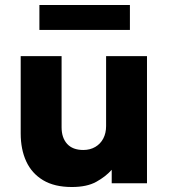

<svg xmlns="http://www.w3.org/2000/svg" viewBox="-20 -735 678 770"><path d="M268 15Q198.5 15 153 -12.2Q107.5 -39.5 85.2 -87.8Q63 -136 63 -200V-510H227V-224.5Q227 -182.5 249.2 -158Q271.5 -133.5 314 -133.5Q341.5 -133.5 362.2 -145.8Q383 -158 394.2 -179.5Q405.5 -201 405.5 -229.5V-510H569.5V0H428V-54Q403.5 -26.5 366 -5.8Q328.5 15 268 15ZM138 -615V-715H501V-615Z"/></svg>

Font: Geologica Roman
Style: Bold
Weight: 700
Designer: Sindre Bremnes, Frode Helland
Foundry: Monokrom Skriftforlag AS
Version: Version 1.010;gftools[0.9.28]